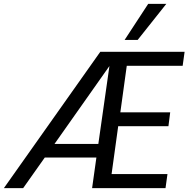

<svg xmlns="http://www.w3.org/2000/svg" viewBox="-27 -966 968 986"><path d="M-7 0 488 -700H921L911 -628H624L591 -389H847L838 -318H580L546 -72H833L823 0H446L468 -157H203L92 0ZM535 -627 253 -227H478ZM613 -761 734 -946H827L680 -761Z"/></svg>

Font: Host Grotesk
Style: Italic
Weight: 400
Italic angle: -8°
Designer: Doğukan Karapınar based on Poppins by Indian Type Foundry, Jonny Pinhorn
Foundry: Element Type
Version: Version 1.001; ttfautohint (v1.8.4.7-5d5b)